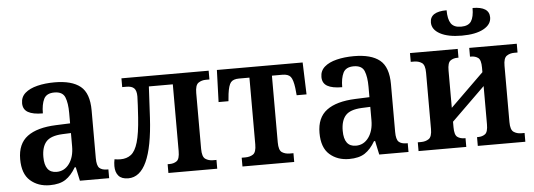

<svg xmlns="http://www.w3.org/2000/svg" viewBox="-49 -894 2909 1046"><g transform="rotate(-5 1405.0 -370.5)"><path d="M185 10Q121 10 78.5 -27.5Q36 -65 36 -145Q36 -229 89.5 -269Q143 -309 247 -313L324 -316V-373Q324 -427 311 -459Q298 -491 253 -491Q210 -491 195.5 -461.5Q181 -432 181 -383Q127 -383 100 -398.5Q73 -414 73 -448Q73 -482 97.5 -503.5Q122 -525 164.5 -535.5Q207 -546 259 -546Q353 -546 400 -508Q447 -470 447 -376V-115Q447 -74 461 -61Q475 -48 503 -48H510V0H350L334 -75H328Q303 -32 271 -11Q239 10 185 10ZM228 -59Q271 -59 297.5 -95.5Q324 -132 324 -190V-263L277 -261Q213 -258 188 -229.5Q163 -201 163 -146Q163 -59 228 -59Z M614 10Q578 10 561 -9.5Q544 -29 544 -63Q544 -81 548 -100Q565 -97 581 -97Q615 -97 638.5 -115Q662 -133 676 -180.5Q690 -228 696 -315Q698 -346 700 -381Q702 -416 702 -430Q702 -462 689 -475Q676 -488 647 -488H624V-536H1101V-488H1082Q1058 -488 1040.5 -476Q1023 -464 1023 -421V-115Q1023 -72 1040.5 -60Q1058 -48 1082 -48H1101V0H834V-48H845Q868 -48 884 -59.5Q900 -71 900 -114V-479H769L760 -308Q742 10 614 10Z M1239 0V-48H1259Q1284 -48 1301.5 -59.5Q1319 -71 1319 -114V-479H1262Q1230 -479 1217 -463Q1204 -447 1198 -401L1194 -361H1140L1146 -536H1615L1621 -361H1567L1563 -401Q1557 -447 1544 -463Q1531 -479 1499 -479H1442V-114Q1442 -71 1459.5 -59.5Q1477 -48 1502 -48H1522V0Z M1822 10Q1758 10 1715.5 -27.5Q1673 -65 1673 -145Q1673 -229 1726.5 -269Q1780 -309 1884 -313L1961 -316V-373Q1961 -427 1948 -459Q1935 -491 1890 -491Q1847 -491 1832.5 -461.5Q1818 -432 1818 -383Q1764 -383 1737 -398.5Q1710 -414 1710 -448Q1710 -482 1734.5 -503.5Q1759 -525 1801.5 -535.5Q1844 -546 1896 -546Q1990 -546 2037 -508Q2084 -470 2084 -376V-115Q2084 -74 2098 -61Q2112 -48 2140 -48H2147V0H1987L1971 -75H1965Q1940 -32 1908 -11Q1876 10 1822 10ZM1865 -59Q1908 -59 1934.5 -95.5Q1961 -132 1961 -190V-263L1914 -261Q1850 -258 1825 -229.5Q1800 -201 1800 -146Q1800 -59 1865 -59Z M2202 0V-48H2220Q2245 -48 2262.5 -60Q2280 -72 2280 -114V-422Q2280 -464 2262.5 -476Q2245 -488 2220 -488H2202V-536H2463V-488H2457Q2434 -488 2418.5 -476.5Q2403 -465 2403 -423V-219L2586 -398V-423Q2586 -465 2570.5 -476.5Q2555 -488 2532 -488H2526V-536H2786V-488H2768Q2744 -488 2726.5 -476Q2709 -464 2709 -422V-114Q2709 -72 2726.5 -60Q2744 -48 2768 -48H2786V0H2526V-48H2532Q2555 -48 2570.5 -59.5Q2586 -71 2586 -113V-322L2403 -143V-113Q2403 -71 2418.5 -59.5Q2434 -48 2457 -48H2463V0ZM2492 -606Q2417 -606 2373.5 -629.5Q2330 -653 2330 -692Q2330 -751 2421 -751Q2421 -702 2437 -678.5Q2453 -655 2492 -655Q2532 -655 2547.5 -678.5Q2563 -702 2563 -751Q2654 -751 2654 -692Q2654 -653 2611 -629.5Q2568 -606 2492 -606Z"/></g></svg>

Font: Noto Serif SemiCondensed SemiBold
Style: Regular
Weight: 600
Width: 4
Designer: Monotype Design Team
Foundry: Monotype Imaging Inc.
Version: Version 2.013; ttfautohint (v1.8.4.7-5d5b)